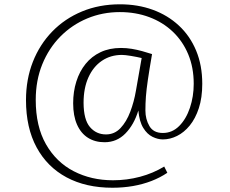

<svg xmlns="http://www.w3.org/2000/svg" viewBox="-20 -758 1082 902"><path d="M508.3 124Q383.8 124 292.7 75.2Q201.7 26.4 151.9 -65.7Q102.1 -157.7 102.1 -287.6Q102.1 -385.3 134.3 -467.3Q166.5 -549.3 225.6 -610.1Q284.7 -670.9 365.5 -704.3Q446.3 -737.8 543.5 -737.8Q627 -737.8 697.5 -712.2Q768.1 -686.5 820.3 -637.9Q872.6 -589.4 901.4 -520.3Q930.2 -451.2 930.2 -364.3Q930.2 -298.8 914.1 -249.8Q897.9 -200.7 871.3 -168.2Q844.7 -135.7 811.8 -119.4Q778.8 -103 745.1 -103Q721.7 -103 696.5 -115.2Q671.4 -127.4 653.1 -157Q634.8 -186.5 629.9 -238.8Q609.4 -171.9 569.1 -130.9Q528.8 -89.8 471.2 -89.8Q426.3 -89.8 393.1 -110.8Q359.9 -131.8 341.8 -172.9Q323.7 -213.9 323.7 -272.9Q323.7 -327.6 338.6 -375Q353.5 -422.4 382.1 -457.8Q410.6 -493.2 452.4 -512.9Q494.1 -532.7 548.3 -532.7Q573.7 -532.7 598.9 -528.6Q624 -524.4 647.9 -517.8Q671.9 -511.2 694.3 -503.9Q681.6 -430.2 674.8 -383.8Q668 -337.4 665.5 -304.4Q663.1 -271.5 663.1 -238.8Q663.1 -198.2 681.9 -165.8Q700.7 -133.3 745.1 -133.3Q789.1 -133.3 821.8 -166Q854.5 -198.7 872.3 -251.7Q890.1 -304.7 890.1 -364.3Q890.1 -440.9 864.3 -502.9Q838.4 -564.9 791.5 -609.4Q744.6 -653.8 681.2 -677.5Q617.7 -701.2 543 -701.2Q461.4 -701.2 389.9 -671.4Q318.4 -641.6 263.9 -586.7Q209.5 -531.7 178.7 -456.1Q147.9 -380.4 147.9 -288.6Q147.9 -164.6 196 -80.3Q244.1 3.9 326.4 46.4Q408.7 88.9 510.7 88.9Q576.2 88.9 637.7 72.5Q699.2 56.2 751.5 24.4L766.1 53.7Q731.9 76.7 691.4 92.3Q650.9 107.9 604.7 116Q558.6 124 508.3 124ZM478 -126.5Q518.1 -126.5 546.1 -156.2Q574.2 -186 592 -233.2Q609.9 -280.3 618.7 -332.5L645.5 -485.4Q623 -490.7 595 -495.4Q566.9 -500 552.7 -500Q499.5 -500 458.7 -472.4Q418 -444.8 395.3 -394.3Q372.6 -343.8 372.6 -274.9Q373 -195.8 402.6 -161.1Q432.1 -126.5 478 -126.5Z"/></svg>

Font: Comme Thin
Style: Regular
Weight: 250
Version: Version 1.000;gftools[0.9.27]